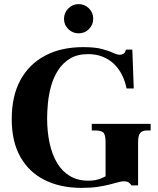

<svg xmlns="http://www.w3.org/2000/svg" viewBox="-20 -901 767 933"><path d="M376 12Q274 12 197.5 -26Q121 -64 79 -138.5Q37 -213 37 -322Q37 -434 79 -511.5Q121 -589 199 -630.5Q277 -672 384 -672Q441 -672 475 -663Q509 -654 528.5 -644.5Q548 -635 563 -635Q571 -635 578.5 -639Q586 -643 589 -651L592 -660H623L630 -471H595Q588 -507 572.5 -537.5Q557 -568 533.5 -590.5Q510 -613 478.5 -625.5Q447 -638 408 -638Q356 -638 320.5 -616.5Q285 -595 262.5 -560Q240 -525 228.5 -483.5Q217 -442 213 -401Q209 -360 209 -327Q209 -261 221 -205.5Q233 -150 257.5 -109Q282 -68 320 -45.5Q358 -23 409 -23Q430 -23 444.5 -26Q459 -29 471 -34Q483 -39 493 -44V-209Q493 -247 482 -257Q471 -267 442 -267H426V-299H712V-267H694Q673 -267 662 -255.5Q651 -244 651 -209V0H619Q613 -9 605 -14.5Q597 -20 581 -20Q571 -20 554.5 -15.5Q538 -11 513 -4.5Q488 2 454.5 7Q421 12 376 12ZM362 -739Q333 -739 312 -759.5Q291 -780 291 -809Q291 -839 312 -860Q333 -881 362 -881Q392 -881 412.5 -860Q433 -839 433 -810Q433 -781 412.5 -760Q392 -739 362 -739Z"/></svg>

Font: Frank Ruhl Libre ExtraBold
Style: Regular
Weight: 800
Designer: Yanek Iontef
Foundry: Fontef
Version: Version 6.003;gftools[0.9.30]